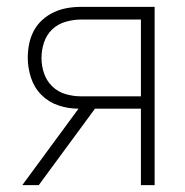

<svg xmlns="http://www.w3.org/2000/svg" viewBox="-20 -540 540 560"><path d="M45 0 209 -223Q179 -223 150.5 -232.5Q122 -242 101 -263Q80 -284 70.5 -313Q61 -342 61 -371Q61 -392 65 -412Q69 -432 78.5 -450Q88 -468 103.5 -482Q119 -496 137.5 -504.5Q156 -513 176 -516.5Q196 -520 217 -520H431V0H391V-223H257L93 0ZM391 -259V-483H217Q194 -483 171.5 -476.5Q149 -470 132.5 -454.5Q116 -439 108.5 -416.5Q101 -394 101 -371Q101 -348 108.5 -326Q116 -304 132.5 -288Q149 -272 171.5 -265.5Q194 -259 217 -259Z"/></svg>

Font: Iosevka SS18 Extralight
Style: Regular
Weight: 200
Monospace: yes
Designer: Belleve Invis
Foundry: Belleve Invis
Version: Version 25.1.1; ttfautohint (v1.8.4)